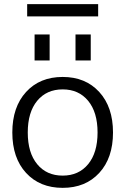

<svg xmlns="http://www.w3.org/2000/svg" viewBox="-20 -905 609 935"><path d="M106.9 -63Q40 -135.7 40 -259.8Q40 -383.8 106.9 -457Q173.8 -530.3 285.2 -530.3Q396.5 -530.3 463.4 -457Q530.3 -383.8 530.3 -259.8Q530.3 -135.7 463.4 -63Q396.5 9.8 285.2 9.8Q173.8 9.8 106.9 -63ZM112.3 -825.2V-884.8H458V-825.2ZM161.1 -414.1Q115.2 -358.4 115.2 -259.8Q115.2 -161.1 161.1 -105.5Q207 -49.8 285.2 -49.8Q363.3 -49.8 409.2 -105.5Q455.1 -161.1 455.1 -259.8Q455.1 -358.4 409.2 -414.1Q363.3 -469.7 285.2 -469.7Q207 -469.7 161.1 -414.1ZM148.4 -610.4V-737.3H221.7V-610.4ZM347.7 -610.4V-737.3H421.9V-610.4Z"/></svg>

Font: GenEi M Gothic v2 Regular
Style: Regular
Weight: 400
Version: Version 2.0